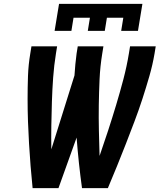

<svg xmlns="http://www.w3.org/2000/svg" viewBox="-20 -975 840 995"><path d="M283 0H149Q143 -57 138.5 -114.5Q134 -172 130.5 -230Q127 -288 125 -346Q123 -404 123 -462.5Q123 -521 125 -580Q127 -639 137 -698L143 -735H276L270 -698Q260 -636 255.5 -573.5Q251 -511 249 -448.5Q247 -386 246 -324Q245 -262 246 -201L366 -584Q368 -613 370.5 -641.5Q373 -670 377 -698L383 -735H516L510 -698Q499 -631 496 -564Q493 -497 492 -431Q491 -365 492.5 -298.5Q494 -232 496 -167Q519 -233 540.5 -299Q562 -365 582 -431.5Q602 -498 619.5 -564.5Q637 -631 648 -698L654 -735H787L781 -698Q771 -639 754 -580Q737 -521 718 -462.5Q699 -404 677 -346Q655 -288 632.5 -230Q610 -172 586.5 -114.5Q563 -57 539 0H405Q396 -65 389 -130.5Q382 -196 377 -262ZM263 -815 286 -955H718L695 -815H608L619 -883H534L523 -815H435L446 -883H361L350 -815Z"/></svg>

Font: Iosevka Aile Extrabold Oblique
Style: Regular
Weight: 800
Italic angle: -9°
Designer: Belleve Invis
Foundry: Belleve Invis
Version: Version 31.1.0; ttfautohint (v1.8.4)